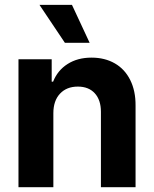

<svg xmlns="http://www.w3.org/2000/svg" viewBox="-20 -776 638 796"><path d="M201.2 0H56.6V-530.3H194.3V-437.5H200.2Q218.8 -484.4 260.3 -510.7Q301.8 -537.1 359.4 -537.1Q414.6 -537.1 456.1 -513.2Q497.6 -489.3 520 -444.1Q542.5 -398.9 542 -337.9V0H398.4V-312.5Q398.4 -361.3 373 -389.2Q347.7 -417 302.7 -417Q256.3 -417 228.8 -387.7Q201.2 -358.4 201.2 -306.6ZM143.6 -755.9H278.3L351.6 -598.6H249Z"/></svg>

Font: Pretendard Std
Style: Bold
Weight: 700
Designer: Base glyphs from Inter by Rasmus Andersson; Hangeul glyphs from Noto Sans CJK(Source Han Sans) by Jang Soo-young and Kan
Foundry: Kil Hyung-jin
Version: Version 1.309